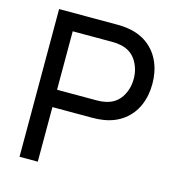

<svg xmlns="http://www.w3.org/2000/svg" viewBox="-107 -812 830 904"><g transform="rotate(15 308.0 -360.0)"><path d="M70 0V-720H354.5Q383 -720 407.5 -716Q464.5 -707 504.5 -676.2Q544.5 -645.5 565 -598.2Q585.5 -551 585.5 -493Q585.5 -435 565 -387.8Q544.5 -340.5 504.2 -309.8Q464 -279 407.5 -270Q383 -266 354.5 -266H159V0ZM351.5 -350.5Q377 -350.5 396.5 -355Q445 -366 469.8 -405Q494.5 -444 494.5 -493Q494.5 -542 469.8 -581Q445 -620 396.5 -631Q377 -635.5 351.5 -635.5H159V-350.5Z"/></g></svg>

Font: CCSD_manrope Medium
Style: Regular
Weight: 500
Designer: Mikhail Sharanda
Foundry: Mikhail Sharanda
Version: Version 4.503